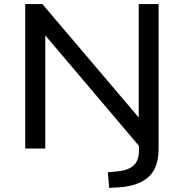

<svg xmlns="http://www.w3.org/2000/svg" viewBox="-20 -725 897 937"><path d="M513 192 506 116 556 111Q606 106 632 82.5Q658 59 658 11V-48L671 2L186 -570H201V0H103V-705H187L672 -134H657V-705H754V0Q754 33 747.5 61.5Q741 90 727 112Q713 134 690.5 150Q668 166 636.5 176Q605 186 563 189Z"/></svg>

Font: Nunito Sans 10pt SemiExpanded Medium
Style: Regular
Weight: 500
Width: 6
Designer: Vernon Adams
Foundry: Vernon Adams
Version: Version 3.101;gftools[0.9.27]